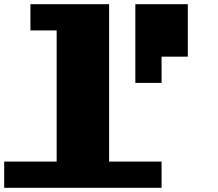

<svg xmlns="http://www.w3.org/2000/svg" viewBox="-20 -1020 1040 915"><path d="M625 -812.5V-1000H750H875V-875V-750H812.5H750V-687.5V-625H687.5H625ZM125 -937.5V-1000H312.5H500V-625V-250H625H750V-187.5V-125H375H0V-187.5V-250H125H250V-562.5V-875H187.5H125Z"/></svg>

Font: Press Start 2P
Style: Regular
Weight: 500
Monospace: yes
Version: Version 2.14